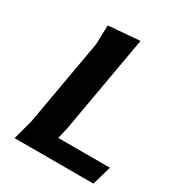

<svg xmlns="http://www.w3.org/2000/svg" viewBox="-180 -879 921 995"><g transform="rotate(30 280.5 -381.0)"><path d="M251.5 -114H561L527.5 0H56L87.5 -116L178.5 -631.5L182 -747L369.5 -762.5L267 -180Z"/></g></svg>

Font: B612
Style: Bold Italic
Weight: 700
Italic angle: -10°
Designer: Nicolas Chauveau, Thomas Paillot, Jonathan Favre-Lamarine, Jean-Luc Vinot
Foundry: AIRBUS
Version: Version 1.008